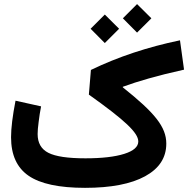

<svg xmlns="http://www.w3.org/2000/svg" viewBox="-20 -904 906 924"><path d="M54.7 -419.4C40.5 -346.2 33.2 -287.6 33.2 -243.7C33.2 -158.2 61.5 -96.7 117.7 -58.1C173.8 -19.5 264.2 0 389.2 0C513.7 0 610.4 -18.6 678.2 -55.7C746.1 -92.8 780.3 -145 780.3 -212.9C780.3 -293.5 724.1 -361.8 571.3 -483.4L570.8 -486.3C607.9 -500 649.4 -513.2 695.8 -526.4C741.7 -539.6 798.3 -553.7 865.7 -568.8L846.2 -710C690.4 -677.7 547.9 -630.4 417.5 -567.4L407.7 -448.7C581.1 -325.2 645.5 -265.1 645.5 -223.1C645.5 -197.8 623 -177.7 578.1 -163.6C533.2 -149.4 470.7 -142.1 391.1 -142.1C306.6 -142.1 247.6 -150.9 212.9 -168.5C178.2 -186 161.1 -216.3 161.1 -258.8C161.1 -272.9 162.6 -292.5 166 -317.4C168.9 -342.3 172.9 -367.2 177.7 -392.1ZM639.6 -747.1 708.5 -815.9 639.6 -884.3 571.3 -815.9ZM484.4 -696.8 553.2 -765.6 484.4 -834 416 -765.6Z"/></svg>

Font: Estedad Bold
Style: Regular
Weight: 700
Designer: Amin Abedi
Version: Version 7.3